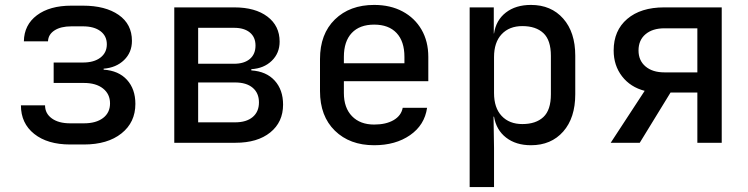

<svg xmlns="http://www.w3.org/2000/svg" viewBox="-20 -580 3040 780"><path d="M265 7Q173 7 119 -36Q65 -79 65 -152H163Q163 -119 190.5 -99Q218 -79 265 -79H321Q370 -79 398.5 -100.5Q427 -122 427 -160Q427 -198 398.5 -220.5Q370 -243 321 -243H198V-326H317Q362 -326 388 -346Q414 -366 414 -400Q414 -434 388 -453.5Q362 -473 317 -473H270Q227 -473 201.5 -456.5Q176 -440 175 -412H77Q78 -479 130 -518Q182 -557 270 -557H317Q408 -557 462 -519.5Q516 -482 516 -414Q516 -367 484 -336Q452 -305 401 -301V-297Q462 -293 496 -255.5Q530 -218 530 -158Q530 -83 473.5 -38Q417 7 321 7Z M688 0V-550H932Q1017 -550 1066.5 -512.5Q1116 -475 1116 -411Q1116 -364 1084 -333Q1052 -302 1001 -299V-294Q1062 -290 1096 -252.5Q1130 -215 1130 -155Q1130 -84 1078 -42Q1026 0 937 0ZM785 -321H931Q972 -321 995 -340.5Q1018 -360 1018 -395Q1018 -429 995 -448Q972 -467 931 -467H785ZM785 -83H935Q981 -83 1006.5 -104.5Q1032 -126 1032 -164Q1032 -202 1006.5 -223.5Q981 -245 935 -245H785Z M1500 10Q1401 10 1340.5 -49Q1280 -108 1280 -210V-340Q1280 -442 1340.5 -501Q1401 -560 1500 -560Q1566 -560 1615.5 -533.5Q1665 -507 1692.5 -459.5Q1720 -412 1720 -349V-250H1377V-202Q1377 -142 1410 -108Q1443 -74 1500 -74Q1548 -74 1579 -92Q1610 -110 1616 -142H1715Q1705 -72 1646 -31Q1587 10 1500 10ZM1377 -349V-323H1623V-349Q1623 -412 1591 -446Q1559 -480 1500 -480Q1441 -480 1409 -446Q1377 -412 1377 -349Z M1888 180V-550H1986V-444H1987Q1995 -498 2035 -529Q2075 -560 2137 -560Q2219 -560 2268 -504.5Q2317 -449 2317 -354V-197Q2317 -101 2268 -45.5Q2219 10 2137 10Q2076 10 2036 -21Q1996 -52 1987 -106H1985L1987 21V180ZM2102 -76Q2157 -76 2187.5 -104.5Q2218 -133 2218 -197V-353Q2218 -417 2187.5 -445.5Q2157 -474 2102 -474Q2049 -474 2018 -441Q1987 -408 1987 -348V-202Q1987 -142 2018 -109Q2049 -76 2102 -76Z M2461 0 2599 -211Q2541 -226 2507 -270Q2473 -314 2473 -375Q2473 -456 2528 -503Q2583 -550 2678 -550H2912V0H2813V-204H2704L2579 0ZM2679 -286H2813V-465H2679Q2631 -465 2602.5 -441Q2574 -417 2574 -375Q2574 -334 2602.5 -310Q2631 -286 2679 -286Z"/></svg>

Font: JetBrains Mono NL Medium
Style: Regular
Weight: 500
Monospace: yes
Designer: Philipp Nurullin, Konstantin Bulenkov
Foundry: JetBrains
Version: Version 2.305; ttfautohint (v1.8.4.7-5d5b)